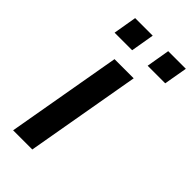

<svg xmlns="http://www.w3.org/2000/svg" viewBox="-239 -825 885 885"><g transform="rotate(45 204.0 -382.0)"><path d="M191.5 -763.5 172 -649H57.5L77 -763.5ZM407.5 -763.5 387.5 -649H273L292.5 -763.5ZM268.5 -562.5 170 0H45L143.5 -562.5Z"/></g></svg>

Font: Russisch Sans
Style: Bold Italic
Weight: 700
Italic angle: -10°
Designer: Michael Sharanda (font) & Cristiano Sobral (main changes)
Foundry: Michael Sharanda
Version: Version 2.00;September 8, 2020;FontCreator 13.0.0.2681 64-bi